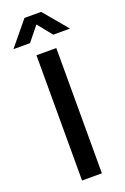

<svg xmlns="http://www.w3.org/2000/svg" viewBox="-219 -994 681 1048"><g transform="rotate(-20 122.0 -470.5)"><path d="M179.7 -727.5H64.5V0H179.7ZM54.2 -801.8 121.6 -885.7 189 -801.8H286.1V-802.2L169.4 -941.4H72.8L-42 -802.2V-801.8Z"/></g></svg>

Font: Raveo Display Display Medium
Style: Regular
Weight: 500
Designer: Jakub Foglar, Rasmus Andersson (Inter)
Foundry: Jakubfoglar.com
Version: Version 1.100;Glyphs 3.2.3 (3260)